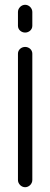

<svg xmlns="http://www.w3.org/2000/svg" viewBox="-20 -780 210 802"><path d="M85 -760C69 -760 55 -746 55 -730V-672C55 -656 69 -644 85 -644C101 -644 115 -656 115 -672V-730C115 -746 101 -760 85 -760ZM85 -584C69 -584 55 -572 55 -556V-28C55 -12 69 2 85 2C101 2 115 -12 115 -28V-556C115 -572 101 -584 85 -584Z"/></svg>

Font: bauhaus_2017
Style: _regular
Weight: 400
Version: Version 1.0